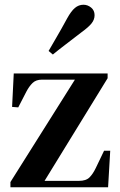

<svg xmlns="http://www.w3.org/2000/svg" viewBox="-20 -790 505 810"><path d="M24 0V-22L296 -454H157Q132 -454 117.5 -440Q103 -426 91 -403L57 -337L31 -339L38 -480H434V-460L168 -27H313Q343 -27 357.5 -41.5Q372 -56 384 -81L419 -154H445L436 0ZM185 -575Q201 -603 219.5 -634.5Q238 -666 263 -712Q280 -743 296 -756.5Q312 -770 332 -770Q350 -770 364.5 -758Q379 -746 379 -726Q379 -707 366 -691Q353 -675 324 -654Q284 -623 255 -601Q226 -579 203 -560Z"/></svg>

Font: DeepMind Serif Text
Style: Regular
Weight: 400
Designer: Frank Grießhammer / Modifications: Colophon Foundry
Foundry: Colophon Foundry
Version: Version 5.003; ttfautohint (v1.8.2)